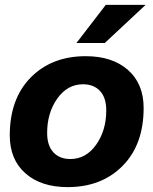

<svg xmlns="http://www.w3.org/2000/svg" viewBox="-20 -756 628 786"><path d="M268 -105Q332 -105 373.5 -163.5Q415 -222 415 -304Q415 -356 389.5 -383.5Q364 -411 320 -411Q256 -411 214.5 -352.5Q173 -294 173 -212Q173 -160 198.5 -132.5Q224 -105 268 -105ZM257 10Q148 10 84 -46.5Q20 -103 20 -202Q20 -352 106 -439Q192 -526 331 -526Q440 -526 504 -469.5Q568 -413 568 -314Q568 -164 482 -77Q396 10 257 10ZM409 -580H293L413 -736H576Z"/></svg>

Font: Creato Display ExtraBold
Style: Italic
Weight: 800
Italic angle: -10°
Version: Version 1.000